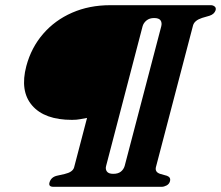

<svg xmlns="http://www.w3.org/2000/svg" viewBox="-20 -720 852 740"><path d="M81.5 -465.5Q100.5 -536.5 146 -589.2Q191.5 -642 257.8 -671Q324 -700 405 -700H792.5Q801 -700 807.2 -695Q813.5 -690 811 -680.5Q806 -665.5 788 -659.5L759 -651Q729.5 -641.5 724 -622L581.5 -78Q575 -56.5 598.5 -49.5L623.5 -42.5Q639.5 -36.5 635 -21Q632 -10.5 622 -5.2Q612 0 603 0H186Q165.5 0 171 -17.5Q177 -37 198.5 -42.5L229.5 -49.5Q260 -56.5 265.5 -74.5L315.5 -265.5Q303.5 -263.5 289.8 -260.8Q276 -258 257.5 -258Q151.5 -258 103.8 -313.5Q56 -369 81.5 -465.5ZM460.5 -80.5 601.5 -618.5Q605 -632.5 598.8 -641.5Q592.5 -650.5 574 -650.5Q556 -650.5 544.5 -641Q533 -631.5 529.5 -618.5L389 -80.5Q385.5 -68 392 -59Q398.5 -50 416.5 -50Q435 -50 445.8 -58.5Q456.5 -67 460.5 -80.5Z"/></svg>

Font: Fraunces 72pt Black
Style: Italic
Weight: 900
Italic angle: -16°
Version: Version 1.000;[b76b70a41]